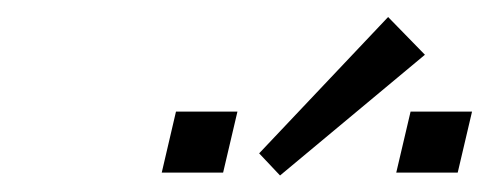

<svg xmlns="http://www.w3.org/2000/svg" viewBox="-20 -826 583 229"><path d="M172.9 -616.7ZM452.6 -620.1ZM469.7 -692.9H543L525.9 -620.1H452.6ZM172.9 -620.1ZM189.9 -692.9H263.2L246.1 -620.1H172.9ZM289.1 -616.7ZM289.1 -616.7ZM442.9 -805.7 486.8 -760.7 314 -616.7 289.1 -643.1Z"/></svg>

Font: Pfennig
Style: Italic
Weight: 500
Italic angle: -13°
Version: Version 20120410 ; ttfautohint (v0.8)